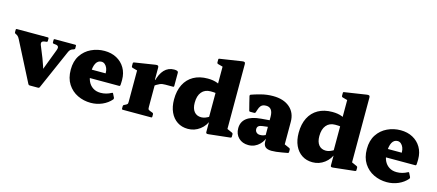

<svg xmlns="http://www.w3.org/2000/svg" viewBox="-66 -1326 4322 1899"><g transform="rotate(15 2094.5 -377.0)"><path d="M264 6Q254 6 249 -3L41 -409Q31 -429 19.5 -438.5Q8 -448 -7 -453L-3 -452Q-12 -456 -12 -465V-490Q-12 -500 -2 -500H314Q324 -500 324 -490V-465Q324 -456 314 -454L303 -453Q272 -450 266 -437.5Q260 -425 269 -404L316 -288Q331 -250 343 -212.5Q355 -175 366 -137L298 -49L431 -399Q442 -428 433.5 -439.5Q425 -451 402 -452L386 -454Q376 -456 376 -465V-490Q376 -500 386 -500H595Q605 -500 605 -490V-465Q605 -455 595 -453L594 -452Q573 -447 562 -437Q551 -427 545 -413L365 -3Q361 6 351 6Z M890 16Q818 16 755.5 -14Q693 -44 654.5 -103.5Q616 -163 616 -251Q616 -338 655 -397Q694 -456 757.5 -486Q821 -516 893 -516Q963 -516 1017 -487Q1071 -458 1102 -405.5Q1133 -353 1133 -283Q1133 -271 1132.5 -258Q1132 -245 1131 -229Q1129 -219 1120 -219H804V-304H988L959 -293Q959 -298 959 -301Q959 -304 959 -308Q959 -335 950 -357Q941 -379 925.5 -392Q910 -405 891 -405Q854 -405 834.5 -369.5Q815 -334 815 -264Q815 -219 832 -183Q849 -147 881.5 -126Q914 -105 959 -105Q1017 -105 1069 -134Q1079 -139 1082 -130L1101 -92Q1104 -84 1099 -75Q1062 -32 1007 -8Q952 16 890 16Z M1252 0V-308H1458V0ZM1647 -359Q1647 -349 1637 -349H1559Q1541 -349 1528.5 -347Q1516 -345 1504 -340Q1488 -333 1472.5 -323.5Q1457 -314 1444 -304L1446 -349Q1455 -390 1470 -421.5Q1485 -453 1505 -474Q1525 -495 1550 -505.5Q1575 -516 1605 -516Q1647 -516 1647 -496ZM1216 0Q1206 0 1206 -10V-35Q1206 -45 1215 -49L1224 -53Q1244 -63 1248 -68.5Q1252 -74 1252 -93V-180H1458V-97Q1458 -75 1461.5 -69.5Q1465 -64 1483 -57L1507 -48Q1516 -44 1516 -35V-10Q1516 0 1506 0ZM1252 -308V-462L1272 -407L1202 -426Q1192 -429 1192 -439V-469Q1192 -479 1202 -481L1413 -514Q1431 -517 1438.5 -512.5Q1446 -508 1446 -493V-373L1458 -358V-308Z M2059 -162V-587H2265V-162ZM2092 -392Q2082 -395 2062.5 -398Q2043 -401 2008 -401Q1950 -401 1917.5 -362Q1885 -323 1885 -252Q1885 -193 1911 -161Q1937 -129 1984 -129Q2003 -129 2025 -137Q2047 -145 2071 -161L2083 -133Q2062 -66 2007.5 -25Q1953 16 1885 16Q1823 16 1776.5 -14.5Q1730 -45 1704.5 -100.5Q1679 -156 1679 -231Q1679 -320 1711.5 -384Q1744 -448 1804.5 -482Q1865 -516 1949 -516Q2007 -516 2049 -499.5Q2091 -483 2139 -441ZM2059 -563V-717L2079 -662L2009 -681Q1999 -684 1999 -694V-724Q1999 -735 2009 -735L2232 -769Q2250 -772 2257.5 -767.5Q2265 -763 2265 -748V-563ZM2265 -162V-55L2246 -93L2318 -61Q2327 -57 2327 -47V-21Q2327 -12 2317 -10L2099 14Q2083 16 2077 12.5Q2071 9 2071 -1V-124L2059 -141V-162Z M2505 16Q2443 16 2404.5 -21.5Q2366 -59 2366 -120Q2366 -185 2414.5 -223Q2463 -261 2560 -269L2670 -278L2666 -211L2593 -202Q2566 -199 2553 -188.5Q2540 -178 2540 -158Q2540 -137 2554 -124Q2568 -111 2590 -111Q2610 -111 2623 -115Q2636 -119 2644 -123.5Q2652 -128 2655 -130L2667 -118Q2663 -97 2650.5 -74Q2638 -51 2617.5 -30.5Q2597 -10 2568.5 3Q2540 16 2505 16ZM2646 -311Q2646 -358 2628.5 -382Q2611 -406 2577 -406Q2561 -406 2547 -402Q2533 -398 2521.5 -384.5Q2510 -371 2501 -342L2493 -317Q2490 -307 2480 -307H2438Q2428 -307 2426 -317Q2416 -353 2407.5 -389Q2399 -425 2391 -457Q2390 -466 2398 -471Q2436 -485 2495.5 -500.5Q2555 -516 2618 -516Q2726 -516 2789 -462Q2852 -408 2852 -314V-162H2646ZM2852 -162V-55L2832 -93L2904 -61Q2913 -57 2913 -47V-22Q2913 -12 2903 -10L2848 0Q2782 12 2740 11.5Q2698 11 2678 -6.5Q2658 -24 2658 -61V-104L2646 -112V-162Z M3335 -162V-587H3541V-162ZM3368 -392Q3358 -395 3338.5 -398Q3319 -401 3284 -401Q3226 -401 3193.5 -362Q3161 -323 3161 -252Q3161 -193 3187 -161Q3213 -129 3260 -129Q3279 -129 3301 -137Q3323 -145 3347 -161L3359 -133Q3338 -66 3283.5 -25Q3229 16 3161 16Q3099 16 3052.5 -14.5Q3006 -45 2980.5 -100.5Q2955 -156 2955 -231Q2955 -320 2987.5 -384Q3020 -448 3080.5 -482Q3141 -516 3225 -516Q3283 -516 3325 -499.5Q3367 -483 3415 -441ZM3335 -563V-717L3355 -662L3285 -681Q3275 -684 3275 -694V-724Q3275 -735 3285 -735L3508 -769Q3526 -772 3533.5 -767.5Q3541 -763 3541 -748V-563ZM3541 -162V-55L3522 -93L3594 -61Q3603 -57 3603 -47V-21Q3603 -12 3593 -10L3375 14Q3359 16 3353 12.5Q3347 9 3347 -1V-124L3335 -141V-162Z M3922 16Q3850 16 3787.5 -14Q3725 -44 3686.5 -103.5Q3648 -163 3648 -251Q3648 -338 3687 -397Q3726 -456 3789.5 -486Q3853 -516 3925 -516Q3995 -516 4049 -487Q4103 -458 4134 -405.5Q4165 -353 4165 -283Q4165 -271 4164.5 -258Q4164 -245 4163 -229Q4161 -219 4152 -219H3836V-304H4020L3991 -293Q3991 -298 3991 -301Q3991 -304 3991 -308Q3991 -335 3982 -357Q3973 -379 3957.5 -392Q3942 -405 3923 -405Q3886 -405 3866.5 -369.5Q3847 -334 3847 -264Q3847 -219 3864 -183Q3881 -147 3913.5 -126Q3946 -105 3991 -105Q4049 -105 4101 -134Q4111 -139 4114 -130L4133 -92Q4136 -84 4131 -75Q4094 -32 4039 -8Q3984 16 3922 16Z"/></g></svg>

Font: Hahmlet Black
Style: Regular
Weight: 900
Version: Version 1.002